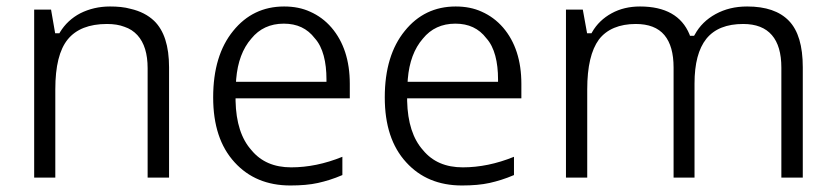

<svg xmlns="http://www.w3.org/2000/svg" viewBox="-20 -565 2589 595"><path d="M503.9 -356.4C503.9 -422.9 488.3 -470.7 457.5 -500.5C439 -518.1 414.6 -530.8 384.8 -537.6C365.7 -543 344.2 -544.9 320.8 -544.9C287.1 -544.9 256.3 -537.6 229 -523.9C202.1 -509.8 181.2 -490.2 166 -465.3L164.1 -461.9H160.2H156.7H150.9L149.9 -467.8L138.2 -535.2H85.9V-14.6H151.4V-288.1C151.4 -359.9 164.1 -411.1 189.9 -442.9C215.8 -474.6 256.3 -490.7 311.5 -490.7C332.5 -490.7 350.6 -487.8 365.7 -481.9C381.8 -476.6 395 -467.8 405.8 -456.1C427.2 -432.6 437.5 -398.4 437.5 -353.5V-14.6H503.9Z M965.3 2C989.3 -3.4 1013.7 -10.7 1041 -22.5V-79.1C986.8 -57.1 934.1 -46.4 882.3 -46.4C829.6 -46.4 788.6 -64 759.3 -99.6C728 -134.3 711.4 -185.5 710 -252.4V-260.3H717.3H1064V-305.2C1064 -377.4 1044.9 -435.5 1007.3 -479.5C988.3 -501.5 966.3 -517.6 940.9 -528.8C917.5 -539.6 890.6 -544.9 860.4 -544.9C795.9 -544.9 743.2 -519.5 702.6 -469.2C661.6 -418.9 640.6 -350.6 640.6 -263.2C640.6 -177.2 662.6 -110.4 707 -62C750.5 -14.2 808.1 9.8 879.9 9.8C912.6 9.8 941.4 7.3 965.3 2ZM955.6 -446.3C981 -418.5 991.7 -372.1 991.7 -319.3V-311.5H984.4H719.2H711.4L711.9 -319.8C716.3 -372.6 731.9 -414.6 758.8 -445.3C783.7 -476.1 817.4 -491.7 859.4 -491.7C900.4 -491.7 932.1 -477.1 955.6 -446.3Z M1497.1 2C1521 -3.4 1545.4 -10.7 1572.8 -22.5V-79.1C1518.6 -57.1 1465.8 -46.4 1414.1 -46.4C1361.3 -46.4 1320.3 -64 1291 -99.6C1259.8 -134.3 1243.2 -185.5 1241.7 -252.4V-260.3H1249H1595.7V-305.2C1595.7 -377.4 1576.7 -435.5 1539.1 -479.5C1520 -501.5 1498 -517.6 1472.7 -528.8C1449.2 -539.6 1422.4 -544.9 1392.1 -544.9C1327.6 -544.9 1274.9 -519.5 1234.4 -469.2C1193.4 -418.9 1172.4 -350.6 1172.4 -263.2C1172.4 -177.2 1194.3 -110.4 1238.8 -62C1282.2 -14.2 1339.8 9.8 1411.6 9.8C1444.3 9.8 1473.1 7.3 1497.1 2ZM1487.3 -446.3C1512.7 -418.5 1523.4 -372.1 1523.4 -319.3V-311.5H1516.1H1251H1243.2L1243.7 -319.8C1248 -372.6 1263.7 -414.6 1290.5 -445.3C1315.4 -476.1 1349.1 -491.7 1391.1 -491.7C1432.1 -491.7 1463.9 -477.1 1487.3 -446.3Z M2467.8 -356.4C2467.8 -422.9 2453.6 -470.7 2424.8 -500.5C2396 -530.3 2353 -544.9 2295.4 -544.9C2258.3 -544.9 2226.6 -537.1 2197.8 -521.5C2169.4 -505.9 2147.9 -484.9 2133.3 -458L2130.9 -454.1H2127H2123H2118.2L2116.7 -458.5C2092.8 -516.1 2041.5 -544.9 1963.4 -544.9C1930.7 -544.9 1901.4 -538.1 1875.5 -523.9C1849.6 -509.8 1829.1 -490.2 1814.9 -465.3L1813 -461.9H1809.1H1805.2H1799.3L1798.3 -467.8L1786.1 -535.2H1733.9V-14.6H1799.8V-288.1C1799.8 -358.9 1812 -409.7 1835.9 -442.4C1860.4 -474.6 1899.9 -490.7 1950.2 -490.7C1989.7 -490.7 2019.5 -479.5 2039.1 -456.1C2058.1 -433.1 2067.4 -399.9 2067.4 -355.5V-14.6H2132.3V-306.2C2132.3 -368.2 2144.5 -414.1 2168.9 -444.8C2193.8 -475.6 2231.9 -490.7 2283.2 -490.7C2322.8 -490.7 2352.5 -479 2372.1 -456.1C2391.6 -433.6 2401.4 -399.9 2401.4 -355.5V-14.6H2467.8Z"/></svg>

Font: Sahel Light
Style: Regular
Weight: 300
Foundry: Saber Rastikerdar (saber.rastikerdar@gmail.com)
Version: Version 3.4.0